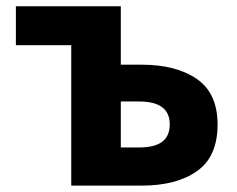

<svg xmlns="http://www.w3.org/2000/svg" viewBox="-20 -582 744 602"><path d="M29.8 -440.2V-562.4H358.8V-379.2H423.8Q532.8 -379.2 597.5 -334.2Q662.2 -289.2 662.2 -191.6Q662.2 -91.2 597.9 -45.6Q533.6 0 423.8 0H203.4V-440.2ZM512.2 -192.4Q512.2 -227.8 488.4 -245.8Q464.6 -263.8 415.4 -263.8H358.8V-119.6H415.4Q464.6 -119.6 488.4 -137.4Q512.2 -155.2 512.2 -192.4Z"/></svg>

Font: 寒蝉端黑体 Light
Style: Regular
Weight: 300
Designer: ChillDuanSans {Warren2060}; 
Source Han Sans {Ryoko NISHIZUKA 西塚涼子 (kana, bopomofo & ideographs); Paul D. Hunt (Latin, G
Foundry: ChillType&Adobe
Version: Version 1.300;Glyphs 3.3 (3306)